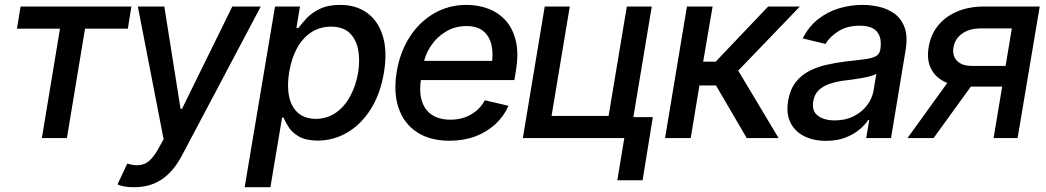

<svg xmlns="http://www.w3.org/2000/svg" viewBox="-20 -573 4340 797"><path d="M50.3 -454.1 65.4 -545.9H525.4L510.7 -454.1H333L257.8 0H153.8L229 -454.1Z M538.1 204.1Q514.6 204.6 495.6 200.9Q476.6 197.3 467.8 192.4L508.3 106L511.2 106.9Q551.8 119.1 581.1 106.4Q610.4 93.8 639.2 41L659.2 4.9L552.2 -545.9H662.1L729.5 -121.1H735.4L944.3 -545.9H1062.5L735.4 72.3Q712.4 116.2 682.9 145.8Q653.3 175.3 617.4 189.7Q581.5 204.1 538.1 204.1Z M995.6 204.1 1121.6 -545.9H1225.1L1210.4 -457H1218.8Q1231.4 -474.1 1252.2 -496.6Q1272.9 -519 1307.1 -535.9Q1341.3 -552.7 1392.1 -552.7Q1458 -552.7 1503.9 -519.5Q1549.8 -486.3 1569.1 -423.3Q1588.4 -360.4 1573.7 -271.5Q1559.1 -183.6 1519.3 -120.4Q1479.5 -57.1 1422.4 -23.4Q1365.2 10.3 1298.8 10.7Q1249.5 10.3 1220.9 -6.3Q1192.4 -22.9 1178.2 -45.4Q1164.1 -67.9 1156.7 -85H1150.9L1102.5 204.1ZM1291 -79.6Q1338.4 -80.1 1374.3 -105.2Q1410.2 -130.4 1433.8 -174.1Q1457.5 -217.8 1466.8 -272.5Q1475.1 -326.7 1466.1 -369.6Q1457 -412.6 1429.7 -437.5Q1402.3 -462.4 1354 -462.4Q1307.6 -462.4 1271.7 -438.7Q1235.8 -415 1212.6 -372.3Q1189.5 -329.6 1180.2 -272.5Q1170.9 -215.3 1180.2 -171.9Q1189.5 -128.4 1217.3 -104.2Q1245.1 -80.1 1291 -79.6Z M1846.2 11.2Q1764.6 11.2 1710.7 -24.4Q1656.7 -60.1 1634.8 -124Q1612.8 -188 1626.5 -273.4Q1640.1 -356.4 1680.4 -419.2Q1720.7 -481.9 1781.5 -517.3Q1842.3 -552.7 1917 -552.7Q1964.4 -552.7 2006.3 -537.1Q2048.3 -521.5 2078.6 -488.3Q2108.9 -455.1 2121.3 -402.8Q2133.8 -350.6 2121.1 -276.4L2115.2 -240.7H1681.2L1694.3 -320.3H2074.2L2020 -295.9Q2028.8 -346.7 2020.5 -384.5Q2012.2 -422.4 1986.6 -443.6Q1960.9 -464.8 1916 -464.8Q1869.1 -464.8 1831.3 -442.1Q1793.5 -419.4 1768.8 -382.8Q1744.1 -346.2 1736.8 -303.2L1728 -249Q1719.2 -193.4 1731 -154.8Q1742.7 -116.2 1773.2 -96.2Q1803.7 -76.2 1850.1 -76.2Q1881.8 -76.2 1908.9 -85.7Q1936 -95.2 1957.3 -113Q1978.5 -130.9 1992.7 -156.7L2090.8 -133.8Q2071.3 -89.8 2036.1 -57.4Q2001 -24.9 1952.9 -6.8Q1904.8 11.2 1846.2 11.2Z M2685.5 -545.9 2594.7 0H2150.4L2241.2 -545.9H2345.2L2269.5 -91.8H2506.3L2582 -545.9ZM2689.9 -86.9 2647.5 175.3H2542.5L2585.9 -86.9Z M2740.7 0 2831.5 -545.9H2938L2898.9 -316.9H2950.7L3168.5 -545.9H3300.3L3044.4 -279.8L3211.9 0H3079.6L2952.1 -218.3H2883.3L2847.2 0Z M3408.7 11.7Q3356.9 11.7 3318.4 -7.6Q3279.8 -26.9 3261.2 -64Q3242.7 -101.1 3251.5 -154.3Q3259.3 -200.7 3282 -230.5Q3304.7 -260.3 3337.9 -277.6Q3371.1 -294.9 3409.7 -303.7Q3448.2 -312.5 3487.8 -317.4Q3537.6 -322.8 3568.6 -326.9Q3599.6 -331.1 3615.2 -339.4Q3630.9 -347.7 3634.3 -366.7V-369.1Q3641.6 -415.5 3620.8 -440.9Q3600.1 -466.3 3548.8 -466.3Q3495.6 -466.3 3459.7 -443.1Q3423.8 -419.9 3406.7 -390.6L3312 -413.6Q3337.4 -463.4 3376.7 -493.9Q3416 -524.4 3463.4 -538.6Q3510.7 -552.7 3559.6 -552.7Q3592.3 -552.7 3627.4 -545.2Q3662.6 -537.6 3691.7 -517.3Q3720.7 -497.1 3734.9 -459.5Q3749 -421.9 3738.8 -362.3L3678.7 0H3575.7L3588.4 -74.7H3584Q3570.8 -54.7 3546.9 -34.7Q3522.9 -14.6 3488.5 -1.5Q3454.1 11.7 3408.7 11.7ZM3445.3 -73.2Q3489.7 -73.2 3523.9 -90.6Q3558.1 -107.9 3579.3 -136.2Q3600.6 -164.6 3606 -196.3L3617.7 -267.1Q3610.8 -261.7 3594 -257.1Q3577.1 -252.4 3556.2 -248.8Q3535.2 -245.1 3514.9 -242.4Q3494.6 -239.7 3481.9 -238.3Q3450.7 -233.9 3423.6 -224.9Q3396.5 -215.8 3378.4 -198.5Q3360.4 -181.2 3356 -152.8Q3348.6 -113.3 3374.3 -93.3Q3399.9 -73.2 3445.3 -73.2Z M4104.5 0 4180.2 -455.1H4049.8Q4002.9 -454.6 3973.4 -433.1Q3943.8 -411.6 3938 -376.5Q3932.1 -341.8 3952.6 -320.6Q3973.1 -299.3 4016.1 -299.3H4185.5L4171.4 -213.4H4002Q3941.9 -213.4 3901.4 -233.4Q3860.8 -253.4 3843.5 -290.5Q3826.2 -327.6 3835 -377.9Q3843.3 -429.2 3873.8 -466.8Q3904.3 -504.4 3953.1 -525.1Q4002 -545.9 4064.9 -545.9H4295.9L4204.1 0ZM3747.1 0 3946.3 -275.9H4055.2L3855.5 0Z"/></svg>

Font: Inter Tight Medium
Style: Italic
Weight: 500
Italic angle: -9.39999°
Designer: Rasmus Andersson
Foundry: rsms
Version: Version 3.004